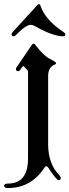

<svg xmlns="http://www.w3.org/2000/svg" viewBox="-59 -738 341 946"><path d="M0 0ZM-2 -569.3Q-2 -574.2 3.4 -580.1L125 -712.9Q129.4 -717.8 133.5 -717.8Q137.7 -717.8 140.1 -710.4Q163.6 -639.6 255.4 -579.1Q262.7 -574.2 262.7 -568.4Q262.7 -559.1 252.4 -559.1Q201.7 -559.1 112.8 -609.4Q101.6 -615.7 94 -615.7Q86.4 -615.7 79.1 -612.8Q55.7 -603 20.5 -565.9Q14.2 -559.1 8.8 -559.1Q-2 -559.1 -2 -569.3ZM-20 166.5Q79.1 166.5 79.1 42.5V-383.3Q79.1 -390.1 75.2 -393.6Q66.9 -400.9 60.5 -409.2Q58.6 -412.1 55.9 -412.1Q53.2 -412.1 50.3 -408.2L41 -394.5Q36.1 -387.2 31.2 -387.2Q19.5 -387.2 19.5 -397.9Q19.5 -401.9 22.5 -406.2L97.7 -516.6Q102.1 -522.9 106.4 -522.9Q110.8 -522.9 114.7 -517.6Q153.8 -464.8 187 -447.8Q217.3 -432.6 217.3 -427.5Q217.3 -422.4 210 -419.4Q178.2 -406.7 178.2 -363.3V-26.4Q178.2 70.3 234.9 127Q240.2 132.3 240.2 140.1Q240.2 149.4 230 149.4Q218.8 149.4 179.7 89.4Q174.3 81.1 169.2 81.1Q164.1 81.1 159.7 88.4Q94.2 188.5 -20 188.5Q-38.6 188.5 -38.6 177.5Q-38.6 166.5 -20 166.5Z"/></svg>

Font: UnifrakturMaguntia
Style: Book
Weight: 400
Designer: j. 'mach' wust, Gerrit Ansmann, Georg Duffner, based on a font by Peter Wiegel, original typeface by Carl Albert Fahrenw
Version: Version 2017-03-19